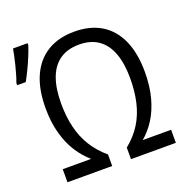

<svg xmlns="http://www.w3.org/2000/svg" viewBox="-137 -875 972 999"><g transform="rotate(-20 349.5 -375.5)"><path d="M369.6 -652.8Q305.7 -652.8 262.9 -623.3Q220.2 -593.8 199 -536.6Q177.7 -479.5 177.7 -396.5Q177.7 -324.7 192.1 -264.4Q206.5 -204.1 237.3 -154.3Q268.1 -104.5 316.4 -64V0H68.8V-72.3H226.1Q187.5 -105 157.5 -152.1Q127.4 -199.2 110.4 -261.5Q93.3 -323.7 93.3 -400.9Q93.3 -504.9 125.7 -577.1Q158.2 -649.4 220 -687Q281.7 -724.6 369.1 -724.6Q457.5 -724.6 518.8 -686.8Q580.1 -648.9 611.8 -576.9Q643.6 -504.9 643.6 -401.9Q643.6 -323.2 626.7 -260.7Q609.9 -198.2 580.1 -151.4Q550.3 -104.5 511.7 -72.3H668.9V0H420.4V-64Q471.2 -105 502 -154.8Q532.7 -204.6 546.6 -264.9Q560.5 -325.2 560.5 -397Q560.5 -478.5 539.6 -535.6Q518.6 -592.8 476.3 -622.8Q434.1 -652.8 369.6 -652.8ZM-4.4 -564V-576.7Q1.5 -591.8 8.3 -614.5Q15.1 -637.2 21.5 -662.8Q27.8 -688.5 33 -711.9Q38.1 -735.4 40.5 -751H121.1V-740.2Q113.8 -716.8 101.1 -685.5Q88.4 -654.3 73 -622.3Q57.6 -590.3 43 -564Z"/></g></svg>

Font: Open Sans SemiCondensed
Style: Regular
Weight: 400
Width: 4
Designer: Monotype Design Team
Foundry: Monotype Imaging Inc.
Version: Version 3.000